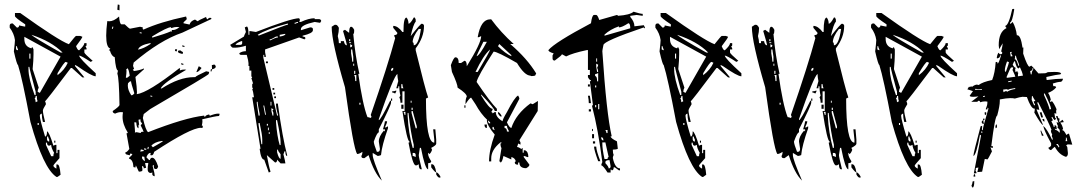

<svg xmlns="http://www.w3.org/2000/svg" viewBox="-20 -772 4841 859"><path d="M46.9 -713.9H70.3Q242.2 -590.8 288.1 -574.2Q317.4 -611.3 320.3 -611.3H338.9L348.6 -607.4Q348.6 -602.5 320.3 -565.4Q327.1 -546.9 334 -546.9Q357.4 -568.4 357.4 -579.1H367.2V-570.3Q367.2 -565.4 362.3 -565.4L367.2 -555.7V-550.8H357.4V-537.1Q357.4 -532.2 394.5 -500L385.7 -495.1Q342.8 -523.4 334 -523.4Q334 -511.7 408.2 -444.3V-430.7Q390.6 -430.7 325.2 -476.6L315.4 -481.4V-476.6L357.4 -425.8H348.6L301.8 -467.8H296.9Q185.5 -319.3 181.6 -319.3Q185.5 -310.5 185.5 -305.7Q171.9 -284.2 171.9 -277.3Q171.9 -265.6 181.6 -226.6H171.9Q167 -244.1 167 -263.7Q158.2 -261.7 158.2 -253.9Q158.2 -238.3 181.6 -161.1Q190.4 -161.1 190.4 -184.6Q200.2 -181.6 218.8 -120.1L227.5 -124H232.4V-86.9H237.3V-101.6H246.1V-64.5Q218.8 -34.2 218.8 -31.2Q218.8 -24.4 232.4 -17.6V-36.1H237.3Q247.1 -36.1 251 9.8L237.3 19.5H232.4Q173.8 -18.6 116.2 -226.6Q79.1 -423.8 60.5 -481.4Q55.7 -481.4 42 -542Q46.9 -583 46.9 -592.8Q43 -622.1 23.4 -648.4V-658.2Q24.4 -667 33.2 -667H37.1L55.7 -648.4Q65.4 -648.4 65.4 -658.2L88.9 -653.3H92.8V-663.1Q46.9 -693.4 46.9 -700.2ZM121.1 -616.2Q127.9 -606.4 251 -537.1H259.8Q210 -586.9 121.1 -616.2ZM88.9 -607.4V-597.7Q88.9 -563.5 121.1 -555.7Q121.1 -560.5 126 -560.5L129.9 -550.8V-528.3Q129.9 -502.9 126 -462.9L153.3 -379.9Q148.4 -371.1 148.4 -361.3L158.2 -356.4L251 -518.6ZM51.8 -565.4V-550.8L60.5 -546.9V-550.8Q55.7 -560.5 55.7 -565.4ZM111.3 -532.2V-509.8H116.2V-532.2ZM237.3 -444.3V-435.5Q269.5 -460 283.2 -491.2L274.4 -495.1Q267.6 -495.1 237.3 -444.3ZM107.4 -472.7V-462.9Q107.4 -420.9 134.8 -346.7H139.6V-361.3Q111.3 -465.8 111.3 -472.7ZM139.6 -342.8Q139.6 -333 134.8 -333Q139.6 -325.2 139.6 -314.5L148.4 -319.3Q144.5 -327.1 144.5 -342.8ZM148.4 -221.7V-212.9H153.3V-221.7ZM190.4 -161.1V-147.5Q192.4 -138.7 200.2 -138.7V-147.5Q195.3 -156.2 195.3 -161.1ZM222.7 -142.6H227.5V-133.8H222.7ZM185.5 -133.8V-124L209 -73.2H218.8Q218.8 -86.9 222.7 -86.9Q209 -110.4 209 -124L200.2 -120.1Q190.4 -120.1 190.4 -133.8Z M664.1 -604.5Q720.7 -621.1 744.1 -631.8L748 -629.9L749 -637.7H753.9Q766.6 -637.7 783.2 -650.4Q777.3 -651.4 771.5 -651.4Q759.8 -651.4 747.1 -646.5Q745.1 -646.5 745.1 -649.4V-650.4Q728.5 -650.4 661.1 -609.4L660.2 -604.5ZM627 -50.8 627.9 -55.7Q626 -63.5 626 -67.4V-70.3L616.2 -72.3L615.2 -66.4Q615.2 -60.5 627 -50.8ZM607.4 -93.8Q615.2 -95.7 619.1 -95.7H622.1L623 -100.6L610.4 -103.5ZM633.8 -101.6 634.8 -106.4 625 -108.4 624 -103.5ZM643.6 -104.5 645.5 -114.3 641.6 -115.2 639.6 -105.5ZM664.1 -113.3Q708 -137.7 709 -140.6L705.1 -141.6Q670.9 -136.7 657.2 -120.1ZM609.4 -176.8Q610.4 -182.6 617.2 -182.6L622.1 -181.6V-182.6Q622.1 -186.5 609.4 -210.9Q615.2 -217.8 616.2 -221.7Q608.4 -223.6 608.4 -234.4V-238.3L599.6 -236.3L602.5 -212.9L599.6 -213.9V-198.2Q590.8 -200.2 589.8 -223.6L582 -225.6L581.1 -221.7Q584 -191.4 584 -181.6L583 -178.7L590.8 -180.7ZM661.1 -338.9V-342.8L653.3 -344.7L652.3 -340.8ZM568.4 -345.7Q574.2 -345.7 581.1 -354.5Q566.4 -400.4 566.4 -407.2V-408.2H564.5Q559.6 -408.2 552.7 -399.4Q551.8 -394.5 551.8 -388.7Q551.8 -369.1 567.4 -345.7ZM547.9 -423.8Q549.8 -423.8 560.5 -433.6Q555.7 -464.8 549.8 -466.8Q548.8 -462.9 545.9 -462.9H544.9Q545.9 -460 545.9 -453.1Q545.9 -443.4 543 -424.8ZM597.7 -549.8Q623 -554.7 653.3 -575.2L654.3 -579.1H651.4Q602.5 -569.3 597.7 -549.8ZM484.4 -642.6 487.3 -652.3 483.4 -653.3 480.5 -643.6ZM613.3 -622.1 614.3 -626 605.5 -627.9 604.5 -624ZM671.9 16.6Q661.1 14.6 661.1 5.9L662.1 0L652.3 2Q640.6 0 640.6 -15.6Q640.6 -26.4 643.6 -42L638.7 -43L628.9 -42L633.8 -21.5L623 -18.6V-21.5Q623 -27.3 616.2 -29.3L615.2 -25.4Q617.2 -19.5 617.2 -13.7L616.2 -6.8L605.5 -3.9L600.6 -4.9L587.9 -32.2L585.9 -22.5L577.1 -24.4Q575.2 -58.6 556.6 -62.5L558.6 -67.4Q570.3 -76.2 572.3 -83L562.5 -85L560.5 -77.1Q553.7 -79.1 547.4 -80.6Q541 -82 541 -87.9V-90.8H542Q547.9 -90.8 558.6 -105.5L545.9 -175.8H547.9Q550.8 -175.8 551.8 -178.7Q528.3 -215.8 528.3 -249Q528.3 -259.8 530.3 -269.5L521.5 -270.5Q508.8 -270.5 495.1 -263.7Q484.4 -266.6 484.4 -273.4V-275.4Q512.7 -294.9 514.6 -301.8Q512.7 -423.8 504.9 -442.4L507.8 -456.1Q498 -458 493.2 -516.6Q479.5 -519.5 471.7 -545.9L466.8 -546.9L473.6 -554.7Q455.1 -559.6 455.1 -612.3Q455.1 -638.7 460 -677.7L468.8 -676.8Q489.3 -676.8 512.7 -698.2Q515.6 -664.1 523.4 -663.1H538.1Q555.7 -645.5 561.5 -643.6L606.4 -652.3L619.1 -649.4L618.2 -645.5Q618.2 -640.6 622.1 -639.6Q697.3 -673.8 812.5 -698.2L815.4 -688.5L814.5 -684.6L801.8 -672.9L800.8 -668L828.1 -662.1Q832 -677.7 852.5 -684.6Q860.4 -678.7 865.2 -676.8Q866.2 -680.7 902.3 -696.3Q902.3 -687.5 910.2 -685.5Q912.1 -692.4 919.9 -692.4L925.8 -691.4L924.8 -686.5L795.9 -626Q695.3 -591.8 578.1 -492.2L575.2 -477.5L580.1 -462.9H579.1Q576.2 -462.9 574.2 -459Q578.1 -458 578.1 -455.1V-454.1Q604.5 -457 624 -465.8V-461.9L585.9 -427.7Q592.8 -378.9 592.8 -359.4L591.8 -350.6Q642.6 -357.4 782.2 -466.8L786.1 -465.8L784.2 -457Q794.9 -460.9 804.7 -460.9Q809.6 -460.9 813.5 -460Q711.9 -402.3 699.2 -377L703.1 -376Q782.2 -426.8 846.7 -426.8H853.5Q855.5 -431.6 902.3 -453.1L916 -450.2Q915 -446.3 913.6 -440.9Q912.1 -435.5 652.3 -284.2L623 -261.7L619.1 -244.1Q631.8 -188.5 642.6 -180.7Q806.6 -245.1 893.6 -254.9V-252.9Q893.6 -250 897.5 -249Q898.4 -255.9 914.1 -259.8Q918 -258.8 918 -255.9V-253.9Q942.4 -263.7 956.1 -263.7L962.9 -262.7L960 -252.9H958Q946.3 -252.9 884.8 -238.3Q885.7 -234.4 885.7 -229.5Q885.7 -221.7 882.8 -210L887.7 -209L885.7 -199.2L878.9 -200.2Q833 -200.2 669.9 -92.8Q666 -77.1 658.2 -77.1L652.3 -78.1L654.3 -87.9H652.3Q642.6 -87.9 634.8 -68.4L646.5 -56.6L650.4 -55.7Q653.3 -66.4 661.1 -66.4Q674.8 -66.4 687.5 -27.3Q684.6 -15.6 677.7 -15.6Q668 -15.6 668 -26.4L668.9 -32.2L664.1 -33.2L663.1 -28.3Q671.9 2.9 671.9 13.7ZM799.8 -481.4 790 -484.4 791 -489.3 800.8 -486.3ZM925.8 -452.1 921.9 -453.1 923.8 -462.9 928.7 -461.9ZM858.4 -449.2 869.1 -475.6Q872.1 -474.6 875 -472.7Q877.9 -470.7 881.8 -467.8Q868.2 -449.2 858.4 -449.2ZM928.7 -461.9 927.7 -480.5 938.5 -483.4Q945.3 -479.5 945.3 -473.6Q945.3 -465.8 928.7 -461.9ZM796.9 -530.3 783.2 -534.2Q776.4 -536.1 776.4 -542V-544.9L786.1 -546.9Q794.9 -540 798.8 -539.1ZM770.5 -542 762.7 -543.9 764.6 -552.7 772.5 -550.8ZM804.7 -561.5 794.9 -564.5 795.9 -569.3 805.7 -566.4ZM514.6 -725.6 504.9 -728.5 506.8 -752 514.6 -750Z M1387.7 -690.4V-686.5H1408.2Q1417 -684.6 1417 -677.7L1412.1 -669.9Q1390.6 -673.8 1387.7 -673.8Q1326.2 -660.2 1326.2 -641.6V-636.7L1367.2 -649.4H1371.1Q1379.9 -648.4 1379.9 -641.6V-636.7Q1379.9 -623 1334 -612.3V-608.4Q1346.7 -608.4 1346.7 -599.6Q1342.8 -599.6 1342.8 -595.7L1318.4 -604.5L1166 -550.8V-538.1L1169.9 -517.6H1162.1V-526.4H1158.2V-513.7L1219.7 -254.9H1223.6V-258.8Q1214.8 -287.1 1214.8 -308.6H1223.6V-303.7Q1244.1 -154.3 1264.6 -78.1V-74.2Q1256.8 -74.2 1256.8 -94.7H1252Q1252 -89.8 1248 -82Q1256.8 -46.9 1256.8 -41H1235.4L1219.7 -57.6Q1219.7 -44.9 1210.9 -44.9L1173.8 -78.1Q1182.6 -27.3 1190.4 -3.9L1182.6 0L1162.1 -57.6Q1147.5 -57.6 1141.6 -106.4H1145.5L1108.4 -336.9H1116.2Q1112.3 -365.2 1108.4 -374H1112.3L1108.4 -381.8V-394.5Q1108.4 -398.4 1112.3 -398.4L1104.5 -422.9H1108.4L1104.5 -431.6V-456.1H1095.7V-476.6H1091.8V-489.3Q1091.8 -499 1084 -526.4H1059.6Q1050.8 -526.4 1050.8 -534.2Q1063.5 -543 1080.1 -543V-567.4Q1050.8 -558.6 1030.3 -558.6H1022.5Q1016.6 -558.6 1009.8 -571.3L1071.3 -608.4Q1071.3 -611.3 1080.1 -628.9L1075.2 -649.4L1084 -653.3Q1091.8 -653.3 1091.8 -616.2H1095.7V-632.8H1100.6L1125 -628.9Q1283.2 -690.4 1318.4 -690.4L1322.3 -682.6L1318.4 -673.8H1326.2Q1361.3 -690.4 1387.7 -690.4ZM1297.9 -669.9V-666H1301.8Q1309.6 -669.9 1313.5 -669.9V-673.8H1309.6Q1301.8 -669.9 1297.9 -669.9ZM1132.8 -616.2Q1136.7 -616.2 1136.7 -612.3Q1261.7 -662.1 1268.6 -662.1V-666H1264.6Q1174.8 -642.6 1132.8 -616.2ZM1231.4 -616.2V-608.4Q1256.8 -612.3 1256.8 -620.1H1252ZM1186.5 -595.7V-591.8H1190.4Q1213.9 -604.5 1223.6 -604.5V-608.4H1214.8Q1194.3 -595.7 1186.5 -595.7ZM1034.2 -571.3H1054.7Q1063.5 -571.3 1063.5 -579.1V-587.9H1059.6Q1034.2 -578.1 1034.2 -571.3ZM1169.9 -497.1H1178.7V-489.3H1169.9ZM1199.2 -377.9H1207V-370.1H1199.2ZM1203.1 -357.4H1210.9V-349.6H1203.1ZM1207 -340.8H1214.8V-333H1207ZM1128.9 -316.4V-308.6L1136.7 -254.9H1141.6V-262.7Q1132.8 -303.7 1132.8 -316.4ZM1190.4 -316.4V-299.8H1194.3V-316.4ZM1158.2 -299.8 1166 -258.8H1169.9L1162.1 -299.8ZM1194.3 -288.1V-275.4L1199.2 -254.9H1203.1V-267.6Q1199.2 -275.4 1199.2 -279.3Q1203.1 -279.3 1203.1 -283.2ZM1214.8 -234.4V-225.6Q1219.7 -161.1 1231.4 -123H1235.4V-135.7Q1235.4 -161.1 1219.7 -234.4ZM1136.7 -221.7V-213.9L1149.4 -127H1153.3V-148.4Q1153.3 -168.9 1141.6 -221.7ZM1173.8 -217.8V-210H1178.7V-217.8ZM1178.7 -201.2V-189.5H1182.6V-201.2ZM1182.6 -180.7V-172.9H1186.5V-180.7ZM1219.7 -102.5V-90.8Q1227.5 -61.5 1235.4 -61.5V-82Q1223.6 -95.7 1223.6 -102.5Z M1798.8 -693.4Q1807.6 -682.6 1807.6 -666Q1816.4 -666 1831.1 -693.4H1835.9L1839.8 -684.6V-674.8Q1829.1 -664.1 1817.4 -610.4Q1861.3 -666 1867.2 -666Q1877 -664.1 1877 -656.2Q1877 -604.5 1839.8 -555.7V-546.9Q1881.8 -375 1895.5 -335.9L1885.7 -331.1Q1885.7 -133.8 1922.9 -133.8V-147.5L1918 -193.4H1927.7L1931.6 -147.5V-128.9Q1931.6 -122.1 1909.2 -110.4L1913.1 -101.6Q1906.2 -83 1899.4 -83Q1899.4 -87.9 1895.5 -87.9V-83Q1895.5 -71.3 1909.2 -50.8Q1909.2 -42 1895.5 -42V-14.6Q1881.8 -14.6 1863.3 -110.4H1858.4L1853.5 -78.1Q1853.5 -69.3 1867.2 -14.6H1863.3Q1853.5 -14.6 1853.5 -37.1L1844.7 -32.2H1839.8Q1826.2 -32.2 1807.6 -133.8Q1812.5 -133.8 1812.5 -138.7Q1800.8 -138.7 1780.3 -275.4H1790V-363.3H1780.3V-312.5H1771.5Q1771.5 -328.1 1766.6 -335.9L1771.5 -344.7Q1766.6 -361.3 1766.6 -385.7H1761.7V-377H1752.9L1761.7 -409.2Q1757.8 -426.8 1757.8 -441.4Q1741.2 -430.7 1674.8 -239.3V-234.4Q1683.6 -236.3 1725.6 -321.3H1729.5V-312.5Q1729.5 -300.8 1674.8 -193.4V-179.7Q1667 -179.7 1652.3 -138.7Q1652.3 -127.9 1666 -92.8H1669.9Q1679.7 -92.8 1679.7 -106.4L1674.8 -138.7Q1674.8 -162.1 1698.2 -188.5Q1698.2 -184.6 1702.1 -184.6V-193.4H1693.4Q1702.1 -222.7 1702.1 -229.5H1711.9Q1711.9 -221.7 1702.1 -202.1H1707L1715.8 -207V-198.2Q1688.5 -121.1 1684.6 -78.1Q1674.8 -74.2 1669.9 -74.2L1647.5 -87.9V-78.1Q1647.5 -58.6 1688.5 36.1Q1654.3 2.9 1628.9 -78.1L1610.4 -64.5H1606.4Q1596.7 -64.5 1596.7 -74.2Q1601.6 -82 1601.6 -92.8Q1586.9 -83 1578.1 -83Q1561.5 -103.5 1523.4 -381.8Q1463.9 -583 1463.9 -652.3L1477.5 -661.1H1482.4Q1489.3 -661.1 1496.1 -647.5Q1496.1 -628.9 1491.2 -610.4Q1496.1 -592.8 1496.1 -579.1H1504.9V-587.9H1518.6Q1521.5 -569.3 1532.2 -569.3Q1532.2 -575.2 1514.6 -633.8L1523.4 -638.7L1542 -625Q1542 -652.3 1550.8 -652.3Q1557.6 -652.3 1564.5 -638.7V-633.8Q1564.5 -620.1 1560.5 -620.1Q1569.3 -521.5 1587.9 -441.4H1583Q1602.5 -302.7 1624 -248Q1628.9 -248 1638.7 -244.1Q1638.7 -248 1642.6 -248L1638.7 -257.8Q1715.8 -480.5 1748 -601.6L1744.1 -610.4V-615.2Q1757.8 -615.2 1757.8 -625L1739.3 -647.5V-656.2Q1759.8 -656.2 1780.3 -628.9H1785.2V-633.8Q1785.2 -693.4 1798.8 -693.4ZM1853.5 -642.6Q1826.2 -607.4 1826.2 -583Q1831.1 -583 1831.1 -569.3Q1852.5 -569.3 1863.3 -642.6ZM1542 -596.7V-587.9H1546.9V-596.7ZM1542 -583V-579.1H1550.8V-583ZM1546.9 -574.2V-560.5Q1555.7 -560.5 1555.7 -569.3ZM1550.8 -550.8V-533.2Q1555.7 -507.8 1555.7 -496.1H1560.5V-518.6L1555.7 -550.8ZM1560.5 -487.3V-477.5H1564.5V-487.3ZM1729.5 -459V-455.1Q1739.3 -455.1 1739.3 -463.9V-468.8Q1729.5 -466.8 1729.5 -459ZM1564.5 -455.1V-441.4H1569.3V-455.1ZM1564.5 -436.5Q1569.3 -429.7 1569.3 -409.2H1574.2V-436.5ZM1775.4 -395.5V-377H1785.2Q1780.3 -384.8 1780.3 -395.5ZM1752.9 -367.2V-363.3L1748 -353.5Q1739.3 -358.4 1734.4 -358.4V-363.3Q1745.1 -363.3 1752.9 -367.2ZM1729.5 -331.1H1734.4V-321.3H1729.5ZM1817.4 -321.3V-312.5H1821.3V-321.3ZM1587.9 -312.5V-303.7H1592.8V-312.5ZM1775.4 -303.7H1785.2V-285.2H1775.4ZM1821.3 -290V-280.3H1826.2V-290ZM1821.3 -275.4V-266.6L1839.8 -198.2H1844.7V-207L1826.2 -275.4ZM1785.2 -271.5Q1790 -262.7 1790 -257.8H1793.9V-271.5ZM1803.7 -266.6V-252.9Q1807.6 -177.7 1826.2 -110.4H1831.1V-124Q1817.4 -177.7 1807.6 -266.6ZM1826.2 -87.9V-74.2Q1831.1 -74.2 1839.8 -69.3V-78.1Q1839.8 -87.9 1831.1 -87.9ZM1909.2 -37.1H1913.1Q1925.8 -37.1 1931.6 -1Q1925.8 -1 1909.2 -23.4ZM1931.6 -1Q1939.5 -1 1950.2 17.6V22.5H1945.3Q1939.5 22.5 1931.6 8.8Z M2172.9 -219.7V-224.6L2163.1 -233.4Q2163.1 -219.7 2172.9 -219.7ZM2112.3 -520.5Q2126 -524.4 2158.2 -585H2142.6Q2112.3 -524.4 2112.3 -520.5ZM2267.6 -520.5V-525.4L2213.9 -575.2L2208 -565.4Q2240.2 -533.2 2267.6 -520.5ZM2117.2 -450.2Q2172.9 -543.9 2172.9 -550.8Q2142.6 -525.4 2107.4 -450.2ZM2257.8 -183.6Q2248 -200.2 2248 -209H2237.3V-199.2Q2248 -199.2 2248 -183.6ZM2193.4 -189.5Q2188.5 -199.2 2188.5 -204.1H2183.6V-194.3ZM2223.6 -250Q2215.8 -250 2208 -264.6V-270.5Q2214.8 -270.5 2223.6 -254.9ZM2062.5 -290H2057.6V-300.8H2062.5ZM2158.2 -199.2Q2147.5 -199.2 2147.5 -214.8H2158.2ZM2334 -19.5Q2303.7 -19.5 2303.7 -44.9H2297.9V-35.2Q2283.2 -35.2 2283.2 -44.9Q2283.2 -49.8 2288.1 -49.8Q2283.2 -66.4 2267.6 -69.3V-58.6L2232.4 -74.2Q2226.6 -44.9 2218.8 -44.9Q2218.8 -49.8 2213.9 -49.8L2223.6 -109.4Q2218.8 -118.2 2218.8 -129.9Q2223.6 -129.9 2223.6 -134.8H2218.8Q2177.7 -101.6 2177.7 -63.5V-49.8H2168Q2168 -100.6 2193.4 -169.9Q2158.2 -211.9 2158.2 -234.4H2161.1Q2130.9 -262.7 2107.4 -305.7L2087.9 -335Q2081.1 -335 2062.5 -305.7Q2062.5 -331.1 2068.4 -339.8Q2068.4 -353.5 2027.3 -379.9Q2027.3 -395.5 2002 -450.2L1997.1 -480.5Q2009.8 -515.6 2017.6 -515.6Q2032.2 -515.6 2032.2 -490.2H2043L2057.6 -500Q2068.4 -500 2068.4 -475.6Q2132.8 -579.1 2132.8 -610.4L2122.1 -605.5H2117.2Q2130.9 -685.5 2172.9 -685.5H2177.7Q2220.7 -627 2278.3 -575.2H2262.7Q2338.9 -509.8 2378.9 -443.4L2374 -433.6Q2364.3 -431.6 2358.4 -431.6Q2353.5 -431.6 2353.5 -433.6Q2327.1 -433.6 2293 -490.2Q2205.1 -541 2188.5 -541Q2117.2 -430.7 2112.3 -405.3Q2173.8 -314.5 2203.1 -285.2V-275.4H2193.4Q2193.4 -286.1 2132.8 -349.6V-344.7Q2168.9 -285.2 2183.6 -285.2V-280.3L2177.7 -270.5Q2183.6 -270.5 2183.6 -264.6L2193.4 -270.5H2198.2Q2198.2 -247.1 2228.5 -229.5Q2228.5 -238.3 2248 -270.5Q2282.2 -336.9 2297.9 -344.7Q2303.7 -335.9 2303.7 -330.1L2248 -224.6Q2257.8 -202.1 2267.6 -199.2Q2288.1 -261.7 2353.5 -309.6L2363.3 -305.7L2386.7 -320.3L2385.7 -275.4L2303.7 -144.5L2308.6 -134.8V-125L2297.9 -129.9Q2297.9 -125 2293 -114.3Q2300.8 -114.3 2313.5 -104.5Q2313.5 -109.4 2318.4 -109.4V-88.9H2323.2V-99.6H2329.1Q2343.8 -93.8 2343.8 -69.3H2338.9Q2329.1 -74.2 2323.2 -74.2V-69.3L2348.6 -35.2Q2348.6 -27.3 2334 -19.5Z M2684.6 -612.3 2799.8 -645.5Q2799.8 -668 2791 -668Q2762.7 -649.4 2749 -649.4V-654.3Q2710 -640.6 2684.6 -617.2ZM2703.1 -18.6Q2711.9 -18.6 2711.9 -28.3L2707 -55.7Q2688.5 -55.7 2688.5 -46.9V-42Q2703.1 -26.4 2703.1 -18.6ZM2698.2 -60.5Q2698.2 -69.3 2703.1 -69.3L2688.5 -134.8H2674.8V-129.9Q2674.8 -103.5 2684.6 -60.5ZM2679.7 -143.6Q2679.7 -158.2 2669.9 -158.2V-153.3Q2671.9 -143.6 2679.7 -143.6ZM2698.2 -176.8V-190.4H2688.5Q2693.4 -181.6 2693.4 -176.8ZM2647.5 -292V-301.8H2642.6V-292ZM2661.1 -283.2V-306.6H2656.2V-283.2ZM2647.5 -380.9V-389.6H2642.6V-380.9ZM2656.2 -408.2V-445.3Q2647.5 -440.4 2642.6 -440.4V-431.6Q2651.4 -431.6 2651.4 -408.2ZM2656.2 -450.2Q2656.2 -460 2651.4 -468.8Q2656.2 -477.5 2656.2 -482.4L2647.5 -487.3V-473.6L2651.4 -450.2ZM2651.4 -496.1V-510.7H2647.5V-496.1ZM2711.9 0H2698.2Q2677.7 -32.2 2669.9 -32.2Q2669.9 -37.1 2674.8 -46.9Q2656.2 -192.4 2628.9 -296.9Q2628.9 -301.8 2632.8 -301.8L2619.1 -408.2Q2624 -408.2 2624 -413.1Q2617.2 -413.1 2610.4 -426.8V-436.5H2619.1V-459H2610.4V-547.9H2605.5Q2541 -534.2 2512.7 -519.5L2494.1 -529.3Q2494.1 -524.4 2461.9 -501Q2452.1 -501 2452.1 -510.7V-524.4L2457 -533.2Q2433.6 -540 2433.6 -547.9Q2461.9 -582 2624 -668Q2628.9 -705.1 2637.7 -705.1H2647.5Q2653.3 -705.1 2661.1 -682.6L2740.2 -705.1Q2744.1 -705.1 2744.1 -701.2Q2798.8 -705.1 2814.5 -719.7Q2844.7 -710 2855.5 -710V-701.2Q2851.6 -701.2 2828.1 -705.1L2799.8 -701.2V-696.3Q2818.4 -674.8 2818.4 -654.3L2860.4 -659.2L2865.2 -649.4V-645.5Q2860.4 -645.5 2860.4 -649.4Q2679.7 -587.9 2679.7 -570.3Q2674.8 -546.9 2674.8 -543Q2693.4 -262.7 2716.8 -162.1H2711.9Q2711.9 -153.3 2740.2 -139.6L2744.1 -106.4Q2737.3 -102.5 2721.7 -102.5Q2721.7 -86.9 2725.6 -79.1Q2721.7 -70.3 2721.7 -65.4Q2731.4 -18.6 2753.9 -18.6V-9.8H2749L2730.5 -23.4H2725.6Q2725.6 -9.8 2716.8 -9.8Q2716.8 -13.7 2711.9 -13.7ZM2666 -50.8H2656.2Q2637.7 -101.6 2637.7 -116.2H2647.5Q2647.5 -98.6 2666 -50.8ZM2642.6 -129.9H2632.8V-139.6H2642.6ZM2637.7 -153.3H2628.9V-171.9H2637.7ZM2632.8 -185.5H2628.9V-195.3H2632.8ZM2624 -273.4H2614.3V-283.2H2624ZM2624 -310.5H2614.3Q2614.3 -325.2 2610.4 -343.8H2619.1ZM2619.1 -384.8H2610.4V-394.5H2619.1Z M2935.5 -713.9H2959Q3130.9 -590.8 3176.8 -574.2Q3206.1 -611.3 3209 -611.3H3227.5L3237.3 -607.4Q3237.3 -602.5 3209 -565.4Q3215.8 -546.9 3222.7 -546.9Q3246.1 -568.4 3246.1 -579.1H3255.9V-570.3Q3255.9 -565.4 3251 -565.4L3255.9 -555.7V-550.8H3246.1V-537.1Q3246.1 -532.2 3283.2 -500L3274.4 -495.1Q3231.4 -523.4 3222.7 -523.4Q3222.7 -511.7 3296.9 -444.3V-430.7Q3279.3 -430.7 3213.9 -476.6L3204.1 -481.4V-476.6L3246.1 -425.8H3237.3L3190.4 -467.8H3185.5Q3074.2 -319.3 3070.3 -319.3Q3074.2 -310.5 3074.2 -305.7Q3060.5 -284.2 3060.5 -277.3Q3060.5 -265.6 3070.3 -226.6H3060.5Q3055.7 -244.1 3055.7 -263.7Q3046.9 -261.7 3046.9 -253.9Q3046.9 -238.3 3070.3 -161.1Q3079.1 -161.1 3079.1 -184.6Q3088.9 -181.6 3107.4 -120.1L3116.2 -124H3121.1V-86.9H3126V-101.6H3134.8V-64.5Q3107.4 -34.2 3107.4 -31.2Q3107.4 -24.4 3121.1 -17.6V-36.1H3126Q3135.7 -36.1 3139.6 9.8L3126 19.5H3121.1Q3062.5 -18.6 3004.9 -226.6Q2967.8 -423.8 2949.2 -481.4Q2944.3 -481.4 2930.7 -542Q2935.5 -583 2935.5 -592.8Q2931.6 -622.1 2912.1 -648.4V-658.2Q2913.1 -667 2921.9 -667H2925.8L2944.3 -648.4Q2954.1 -648.4 2954.1 -658.2L2977.5 -653.3H2981.4V-663.1Q2935.5 -693.4 2935.5 -700.2ZM3009.8 -616.2Q3016.6 -606.4 3139.6 -537.1H3148.4Q3098.6 -586.9 3009.8 -616.2ZM2977.5 -607.4V-597.7Q2977.5 -563.5 3009.8 -555.7Q3009.8 -560.5 3014.6 -560.5L3018.6 -550.8V-528.3Q3018.6 -502.9 3014.6 -462.9L3042 -379.9Q3037.1 -371.1 3037.1 -361.3L3046.9 -356.4L3139.6 -518.6ZM2940.4 -565.4V-550.8L2949.2 -546.9V-550.8Q2944.3 -560.5 2944.3 -565.4ZM3000 -532.2V-509.8H3004.9V-532.2ZM3126 -444.3V-435.5Q3158.2 -460 3171.9 -491.2L3163.1 -495.1Q3156.2 -495.1 3126 -444.3ZM2996.1 -472.7V-462.9Q2996.1 -420.9 3023.4 -346.7H3028.3V-361.3Q3000 -465.8 3000 -472.7ZM3028.3 -342.8Q3028.3 -333 3023.4 -333Q3028.3 -325.2 3028.3 -314.5L3037.1 -319.3Q3033.2 -327.1 3033.2 -342.8ZM3037.1 -221.7V-212.9H3042V-221.7ZM3079.1 -161.1V-147.5Q3081.1 -138.7 3088.9 -138.7V-147.5Q3084 -156.2 3084 -161.1ZM3111.3 -142.6H3116.2V-133.8H3111.3ZM3074.2 -133.8V-124L3097.7 -73.2H3107.4Q3107.4 -86.9 3111.3 -86.9Q3097.7 -110.4 3097.7 -124L3088.9 -120.1Q3079.1 -120.1 3079.1 -133.8Z M3678.7 -693.4Q3687.5 -682.6 3687.5 -666Q3696.3 -666 3710.9 -693.4H3715.8L3719.7 -684.6V-674.8Q3709 -664.1 3697.3 -610.4Q3741.2 -666 3747.1 -666Q3756.8 -664.1 3756.8 -656.2Q3756.8 -604.5 3719.7 -555.7V-546.9Q3761.7 -375 3775.4 -335.9L3765.6 -331.1Q3765.6 -133.8 3802.7 -133.8V-147.5L3797.9 -193.4H3807.6L3811.5 -147.5V-128.9Q3811.5 -122.1 3789.1 -110.4L3793 -101.6Q3786.1 -83 3779.3 -83Q3779.3 -87.9 3775.4 -87.9V-83Q3775.4 -71.3 3789.1 -50.8Q3789.1 -42 3775.4 -42V-14.6Q3761.7 -14.6 3743.2 -110.4H3738.3L3733.4 -78.1Q3733.4 -69.3 3747.1 -14.6H3743.2Q3733.4 -14.6 3733.4 -37.1L3724.6 -32.2H3719.7Q3706.1 -32.2 3687.5 -133.8Q3692.4 -133.8 3692.4 -138.7Q3680.7 -138.7 3660.2 -275.4H3669.9V-363.3H3660.2V-312.5H3651.4Q3651.4 -328.1 3646.5 -335.9L3651.4 -344.7Q3646.5 -361.3 3646.5 -385.7H3641.6V-377H3632.8L3641.6 -409.2Q3637.7 -426.8 3637.7 -441.4Q3621.1 -430.7 3554.7 -239.3V-234.4Q3563.5 -236.3 3605.5 -321.3H3609.4V-312.5Q3609.4 -300.8 3554.7 -193.4V-179.7Q3546.9 -179.7 3532.2 -138.7Q3532.2 -127.9 3545.9 -92.8H3549.8Q3559.6 -92.8 3559.6 -106.4L3554.7 -138.7Q3554.7 -162.1 3578.1 -188.5Q3578.1 -184.6 3582 -184.6V-193.4H3573.2Q3582 -222.7 3582 -229.5H3591.8Q3591.8 -221.7 3582 -202.1H3586.9L3595.7 -207V-198.2Q3568.4 -121.1 3564.5 -78.1Q3554.7 -74.2 3549.8 -74.2L3527.3 -87.9V-78.1Q3527.3 -58.6 3568.4 36.1Q3534.2 2.9 3508.8 -78.1L3490.2 -64.5H3486.3Q3476.6 -64.5 3476.6 -74.2Q3481.4 -82 3481.4 -92.8Q3466.8 -83 3458 -83Q3441.4 -103.5 3403.3 -381.8Q3343.8 -583 3343.8 -652.3L3357.4 -661.1H3362.3Q3369.1 -661.1 3376 -647.5Q3376 -628.9 3371.1 -610.4Q3376 -592.8 3376 -579.1H3384.8V-587.9H3398.4Q3401.4 -569.3 3412.1 -569.3Q3412.1 -575.2 3394.5 -633.8L3403.3 -638.7L3421.9 -625Q3421.9 -652.3 3430.7 -652.3Q3437.5 -652.3 3444.3 -638.7V-633.8Q3444.3 -620.1 3440.4 -620.1Q3449.2 -521.5 3467.8 -441.4H3462.9Q3482.4 -302.7 3503.9 -248Q3508.8 -248 3518.6 -244.1Q3518.6 -248 3522.5 -248L3518.6 -257.8Q3595.7 -480.5 3627.9 -601.6L3624 -610.4V-615.2Q3637.7 -615.2 3637.7 -625L3619.1 -647.5V-656.2Q3639.6 -656.2 3660.2 -628.9H3665V-633.8Q3665 -693.4 3678.7 -693.4ZM3733.4 -642.6Q3706.1 -607.4 3706.1 -583Q3710.9 -583 3710.9 -569.3Q3732.4 -569.3 3743.2 -642.6ZM3421.9 -596.7V-587.9H3426.8V-596.7ZM3421.9 -583V-579.1H3430.7V-583ZM3426.8 -574.2V-560.5Q3435.5 -560.5 3435.5 -569.3ZM3430.7 -550.8V-533.2Q3435.5 -507.8 3435.5 -496.1H3440.4V-518.6L3435.5 -550.8ZM3440.4 -487.3V-477.5H3444.3V-487.3ZM3609.4 -459V-455.1Q3619.1 -455.1 3619.1 -463.9V-468.8Q3609.4 -466.8 3609.4 -459ZM3444.3 -455.1V-441.4H3449.2V-455.1ZM3444.3 -436.5Q3449.2 -429.7 3449.2 -409.2H3454.1V-436.5ZM3655.3 -395.5V-377H3665Q3660.2 -384.8 3660.2 -395.5ZM3632.8 -367.2V-363.3L3627.9 -353.5Q3619.1 -358.4 3614.3 -358.4V-363.3Q3625 -363.3 3632.8 -367.2ZM3609.4 -331.1H3614.3V-321.3H3609.4ZM3697.3 -321.3V-312.5H3701.2V-321.3ZM3467.8 -312.5V-303.7H3472.7V-312.5ZM3655.3 -303.7H3665V-285.2H3655.3ZM3701.2 -290V-280.3H3706.1V-290ZM3701.2 -275.4V-266.6L3719.7 -198.2H3724.6V-207L3706.1 -275.4ZM3665 -271.5Q3669.9 -262.7 3669.9 -257.8H3673.8V-271.5ZM3683.6 -266.6V-252.9Q3687.5 -177.7 3706.1 -110.4H3710.9V-124Q3697.3 -177.7 3687.5 -266.6ZM3706.1 -87.9V-74.2Q3710.9 -74.2 3719.7 -69.3V-78.1Q3719.7 -87.9 3710.9 -87.9ZM3789.1 -37.1H3793Q3805.7 -37.1 3811.5 -1Q3805.7 -1 3789.1 -23.4ZM3811.5 -1Q3819.3 -1 3830.1 17.6V22.5H3825.2Q3819.3 22.5 3811.5 8.8Z M3900.4 -713.9H3923.8Q4095.7 -590.8 4141.6 -574.2Q4170.9 -611.3 4173.8 -611.3H4192.4L4202.1 -607.4Q4202.1 -602.5 4173.8 -565.4Q4180.7 -546.9 4187.5 -546.9Q4210.9 -568.4 4210.9 -579.1H4220.7V-570.3Q4220.7 -565.4 4215.8 -565.4L4220.7 -555.7V-550.8H4210.9V-537.1Q4210.9 -532.2 4248 -500L4239.3 -495.1Q4196.3 -523.4 4187.5 -523.4Q4187.5 -511.7 4261.7 -444.3V-430.7Q4244.1 -430.7 4178.7 -476.6L4168.9 -481.4V-476.6L4210.9 -425.8H4202.1L4155.3 -467.8H4150.4Q4039.1 -319.3 4035.2 -319.3Q4039.1 -310.5 4039.1 -305.7Q4025.4 -284.2 4025.4 -277.3Q4025.4 -265.6 4035.2 -226.6H4025.4Q4020.5 -244.1 4020.5 -263.7Q4011.7 -261.7 4011.7 -253.9Q4011.7 -238.3 4035.2 -161.1Q4043.9 -161.1 4043.9 -184.6Q4053.7 -181.6 4072.3 -120.1L4081.1 -124H4085.9V-86.9H4090.8V-101.6H4099.6V-64.5Q4072.3 -34.2 4072.3 -31.2Q4072.3 -24.4 4085.9 -17.6V-36.1H4090.8Q4100.6 -36.1 4104.5 9.8L4090.8 19.5H4085.9Q4027.3 -18.6 3969.7 -226.6Q3932.6 -423.8 3914.1 -481.4Q3909.2 -481.4 3895.5 -542Q3900.4 -583 3900.4 -592.8Q3896.5 -622.1 3877 -648.4V-658.2Q3877.9 -667 3886.7 -667H3890.6L3909.2 -648.4Q3918.9 -648.4 3918.9 -658.2L3942.4 -653.3H3946.3V-663.1Q3900.4 -693.4 3900.4 -700.2ZM3974.6 -616.2Q3981.4 -606.4 4104.5 -537.1H4113.3Q4063.5 -586.9 3974.6 -616.2ZM3942.4 -607.4V-597.7Q3942.4 -563.5 3974.6 -555.7Q3974.6 -560.5 3979.5 -560.5L3983.4 -550.8V-528.3Q3983.4 -502.9 3979.5 -462.9L4006.8 -379.9Q4002 -371.1 4002 -361.3L4011.7 -356.4L4104.5 -518.6ZM3905.3 -565.4V-550.8L3914.1 -546.9V-550.8Q3909.2 -560.5 3909.2 -565.4ZM3964.8 -532.2V-509.8H3969.7V-532.2ZM4090.8 -444.3V-435.5Q4123 -460 4136.7 -491.2L4127.9 -495.1Q4121.1 -495.1 4090.8 -444.3ZM3960.9 -472.7V-462.9Q3960.9 -420.9 3988.3 -346.7H3993.2V-361.3Q3964.8 -465.8 3964.8 -472.7ZM3993.2 -342.8Q3993.2 -333 3988.3 -333Q3993.2 -325.2 3993.2 -314.5L4002 -319.3Q3998 -327.1 3998 -342.8ZM4002 -221.7V-212.9H4006.8V-221.7ZM4043.9 -161.1V-147.5Q4045.9 -138.7 4053.7 -138.7V-147.5Q4048.8 -156.2 4048.8 -161.1ZM4076.2 -142.6H4081.1V-133.8H4076.2ZM4039.1 -133.8V-124L4062.5 -73.2H4072.3Q4072.3 -86.9 4076.2 -86.9Q4062.5 -110.4 4062.5 -124L4053.7 -120.1Q4043.9 -120.1 4043.9 -133.8Z M4502 -519.5 4509.8 -520.5 4508.8 -524.4Q4503.9 -531.2 4503.9 -535.2Q4506.8 -536.1 4506.8 -539.1V-540L4499 -539.1ZM4536.1 -477.5 4540 -478.5 4537.1 -489.3Q4526.4 -512.7 4525.4 -522.5H4521.5V-518.6Q4521.5 -511.7 4519.5 -506.8H4520.5Q4528.3 -506.8 4536.1 -477.5ZM4480.5 -451.2Q4494.1 -489.3 4494.1 -494.1L4485.4 -497.1Q4475.6 -470.7 4475.6 -457Q4475.6 -451.2 4478.5 -451.2ZM4534.2 -430.7 4556.6 -433.6Q4553.7 -450.2 4543 -471.7L4537.1 -465.8Q4528.3 -465.8 4520.5 -499Q4515.6 -497.1 4510.7 -482.4Q4518.6 -468.8 4524.4 -468.8L4521.5 -460.9L4523.4 -449.2L4531.2 -454.1Q4532.2 -446.3 4536.1 -446.3Q4534.2 -442.4 4534.2 -437.5ZM4484.4 -423.8 4522.5 -428.7Q4522.5 -432.6 4509.8 -459Q4512.7 -464.8 4512.7 -468.8V-470.7Q4508.8 -470.7 4504.4 -470.2Q4500 -469.7 4483.4 -427.7ZM4595.7 -439.5V-442.4Q4595.7 -451.2 4603.5 -463.9Q4603.5 -467.8 4599.6 -467.8V-465.8Q4599.6 -456.1 4588.9 -454.1L4591.8 -439.5ZM4491.2 -404.3 4505.9 -407.2V-411.1L4490.2 -408.2ZM4373 -370.1V-374L4358.4 -373Q4348.6 -373 4345.7 -375Q4341.8 -374 4341.8 -370.1ZM4469.7 -359.4Q4473.6 -362.3 4476.6 -363.3Q4479.5 -364.3 4480.5 -364.3Q4485.4 -364.3 4485.4 -361.3Q4501 -371.1 4522.5 -374L4521.5 -377.9Q4491.2 -374 4491.2 -370.1L4483.4 -373L4467.8 -371.1ZM4378.9 -337.9 4386.7 -339.8 4385.7 -343.8 4377.9 -341.8ZM4675.8 -282.2 4682.6 -284.2Q4680.7 -300.8 4654.3 -353.5H4650.4L4651.4 -345.7Q4673.8 -296.9 4675.8 -282.2ZM4606.4 -300.8 4610.4 -301.8V-305.7Q4605.5 -310.5 4604.5 -318.4L4612.3 -320.3Q4601.6 -335 4600.6 -341.8H4596.7L4595.7 -325.2ZM4371.1 -176.8 4375 -177.7 4374 -184.6 4370.1 -183.6ZM4754.9 -140.6 4752 -156.2H4748L4749 -152.3Q4749 -146.5 4747.1 -140.6ZM4715.8 -112.3 4718.8 -114.3V-118.2Q4714.8 -123 4712.9 -127.9L4705.1 -127Q4714.8 -118.2 4715.8 -112.3ZM4336.9 3.9 4369.1 -165Q4368.2 -168.9 4364.3 -168.9Q4347.7 -77.1 4335 -74.2V-75.2Q4335 -86.9 4367.2 -207L4374 -209V-203.1Q4374 -197.3 4373 -192.4Q4373 -189.5 4377 -189.5V-190.4Q4377 -202.1 4402.3 -286.1Q4401.4 -290 4397.5 -290L4398.4 -283.2L4390.6 -282.2V-285.2Q4397.5 -300.8 4397.5 -312.5V-317.4L4387.7 -318.4Q4376 -318.4 4365.2 -314.5Q4364.3 -321.3 4358.4 -321.3Q4353.5 -320.3 4353.5 -317.4V-316.4H4325.2L4357.4 -340.8Q4342.8 -338.9 4334 -338.9Q4319.3 -338.9 4318.4 -343.8L4333 -364.3L4312.5 -371.1H4310.5Q4308.6 -371.1 4308.6 -372.1Q4308.6 -375 4316.4 -385.7V-381.8L4325.2 -385.7Q4328.1 -385.7 4328.1 -382.8Q4339.8 -392.6 4350.6 -393.6L4358.4 -391.6Q4376 -405.3 4418.9 -414.1Q4431.6 -446.3 4434.6 -494.1L4441.4 -495.1L4443.4 -487.3Q4448.2 -488.3 4458 -521.5Q4458 -524.4 4455.1 -524.4H4454.1V-522.5Q4454.1 -512.7 4440.4 -510.7L4439.5 -514.6Q4443.4 -534.2 4448.2 -536.1Q4451.2 -529.3 4456.1 -529.3Q4463.9 -529.3 4463.9 -535.2Q4463.9 -541 4459 -541Q4465.8 -568.4 4465.8 -576.2V-578.1L4450.2 -551.8L4448.2 -569.3Q4448.2 -629.9 4483.4 -646.5Q4477.5 -652.3 4477.5 -656.2Q4493.2 -659.2 4508.8 -731.4L4516.6 -732.4L4517.6 -729.5Q4508.8 -672.9 4499 -671.9L4500 -664.1L4510.7 -673.8Q4525.4 -647.5 4529.3 -614.3H4531.2Q4546.9 -614.3 4554.7 -558.6L4558.6 -559.6L4557.6 -532.2Q4577.1 -473.6 4585.9 -473.6L4593.8 -478.5Q4601.6 -472.7 4626 -443.4L4656.2 -444.3Q4661.1 -445.3 4668 -449.2L4697.3 -450.2Q4726.6 -450.2 4727.5 -442.4Q4724.6 -442.4 4724.6 -439.5Q4709 -438.5 4662.1 -427.7L4661.1 -424.8L4662.1 -421.9L4661.1 -416H4662.1Q4664.1 -416 4665 -414.1Q4705.1 -419.9 4735.4 -419.9V-418.9Q4735.4 -412.1 4727.5 -406.2Q4710 -405.3 4690.4 -398.4L4692.4 -386.7H4696.3Q4704.1 -386.7 4705.1 -380.9Q4692.4 -365.2 4668.9 -356.4Q4677.7 -344.7 4681.6 -323.2H4677.7L4678.7 -315.4L4686.5 -319.3Q4695.3 -310.5 4707 -283.2Q4705.1 -279.3 4705.1 -272.5L4706.1 -263.7L4697.3 -265.6L4700.2 -246.1L4705.1 -240.2L4698.2 -234.4Q4689.5 -243.2 4688.5 -249Q4684.6 -249 4684.6 -245.1Q4689.5 -238.3 4690.4 -233.4L4683.6 -229.5Q4694.3 -210.9 4694.3 -204.1H4698.2V-211.9Q4706.1 -210.9 4706.5 -205.1Q4707 -199.2 4708 -193.4L4699.2 -196.3L4700.2 -192.4Q4716.8 -185.5 4717.8 -179.7H4721.7L4720.7 -191.4L4710.9 -202.1V-203.1Q4710.9 -206.1 4713.9 -207Q4709 -214.8 4707 -225.6L4715.8 -222.7L4704.1 -252L4711.9 -252.9Q4712.9 -241.2 4720.7 -241.2Q4718.8 -234.4 4718.8 -226.6L4722.7 -227.5L4733.4 -236.3Q4737.3 -231.4 4739.3 -225.6L4723.6 -223.6Q4733.4 -210.9 4736.3 -194.3Q4732.4 -193.4 4732.4 -189.5H4733.4Q4740.2 -189.5 4751 -168L4758.8 -173.8H4762.7L4777.3 -125L4756.8 -126L4750 -122.1L4754.9 -114.3L4757.8 -86.9Q4757.8 -73.2 4749 -70.3Q4717.8 -80.1 4699.2 -115.2Q4695.3 -113.3 4682.6 -100.6H4681.6Q4675.8 -100.6 4669.9 -110.4Q4682.6 -117.2 4682.6 -122.1V-130.9Q4650.4 -189.5 4647.5 -209Q4665 -194.3 4686.5 -147.5H4690.4Q4689.5 -156.2 4685.5 -163.1L4687.5 -170.9Q4682.6 -176.8 4681.6 -186.5Q4681.6 -189.5 4684.6 -190.4Q4677.7 -211.9 4625 -314.5H4621.1L4622.1 -306.6Q4626 -302.7 4629.9 -280.3Q4623 -282.2 4619.1 -282.2H4617.2Q4618.2 -278.3 4646.5 -212.9Q4638.7 -212.9 4607.4 -268.6Q4609.4 -275.4 4609.4 -282.2V-286.1H4607.4Q4592.8 -286.1 4574.2 -337.9L4554.7 -338.9Q4543 -337.9 4520.5 -331.1Q4513.7 -333 4500 -333Q4483.4 -333 4453.1 -327.1V-320.3Q4453.1 -297.9 4441.4 -254.9Q4431.6 -253.9 4415 -118.2H4421.9V-110.4Q4416 -110.4 4411.1 -113.3L4418 -94.7Q4400.4 -59.6 4397.5 -58.6Q4391.6 -60.5 4387.7 -60.5H4385.7L4374 -3.9L4352.5 -2L4357.4 -22.5L4345.7 -20.5V-13.7Q4345.7 -8.8 4343.8 -8.8L4348.6 -1V2.9ZM4386.7 -256.8 4384.8 -268.6 4391.6 -270.5 4392.6 -265.6Q4392.6 -258.8 4386.7 -256.8ZM4378.9 -233.4 4377.9 -241.2H4384.8V-239.3Q4384.8 -233.4 4378.9 -233.4ZM4381.8 -217.8H4379.9Q4374 -217.8 4372.1 -224.6Q4372.1 -232.4 4378.9 -233.4ZM4638.7 -246.1 4631.8 -268.6 4639.6 -270.5 4646.5 -247.1ZM4434.6 -198.2 4433.6 -204.1Q4433.6 -213.9 4439.5 -215.8L4440.4 -205.1Q4440.4 -200.2 4434.6 -198.2ZM4653.3 -228.5H4652.3Q4645.5 -228.5 4643.6 -239.3L4651.4 -240.2ZM4641.6 -164.1 4634.8 -187.5H4638.7Q4639.6 -180.7 4649.4 -166ZM4335.9 18.6V14.6Q4335.9 7.8 4341.8 6.8L4343.8 17.6ZM4331.1 67.4 4326.2 59.6Q4331.1 47.9 4331.1 42V40L4338.9 38.1Q4338.9 66.4 4331.1 67.4Z"/></svg>

Font: Blackcraft
Style: Regular
Weight: 400
Designer: GGBotNet
Foundry: GGBotNet
Version: 1.00